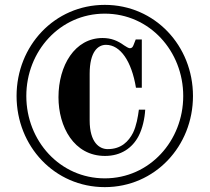

<svg xmlns="http://www.w3.org/2000/svg" viewBox="-20 -750 860 788"><path d="M88 -356C88 -540 226 -694 410 -694C594 -694 732 -540 732 -356C732 -172 594 -18 410 -18C226 -18 88 -172 88 -356ZM48 -356C48 -150 204 18 410 18C616 18 772 -150 772 -356C772 -562 616 -730 410 -730C204 -730 48 -562 48 -356ZM220 -351C220 -230 283 -110 411 -110C476 -110 523 -142 549 -192C565 -223 574 -264 576 -300H550C546 -270 540 -234 526 -205C508 -170 478 -138 422 -138C388 -138 348 -165 348 -256V-447C348 -538 382 -566 415 -566C474 -566 520 -499 538 -390H562V-588H537L528 -565C525 -557 521 -552 513 -552C508 -552 498 -558 489 -564C463 -583 436 -594 401 -594C287 -594 220 -481 220 -351Z"/></svg>

Font: Old Standard
Style: Bold
Weight: 700
Designer: Alexey Kryukov <alexios@thessalonica.org.ru>
Version: Version 2.0.2